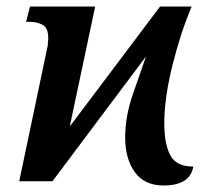

<svg xmlns="http://www.w3.org/2000/svg" viewBox="-20 -556 625 589"><path d="M482 13Q563 13 573 -45Q520 -45 502 -80.5Q484 -116 484 -177Q484 -255 509 -355.5Q534 -456 568 -536H471L194 -168L272 -536H72L60 -489H73Q93 -489 110.5 -480Q128 -471 128 -439Q128 -432 127 -426Q126 -420 127 -419L39 0H141L428 -383Q413 -339 388.5 -269.5Q364 -200 364 -134Q364 -69 393.5 -28Q423 13 482 13Z"/></svg>

Font: Noto Serif SemiCondensed Semi
Style: Italic
Weight: 600
Width: 4
Italic angle: -12°
Designer: Monotype Design Team
Foundry: Monotype Imaging Inc.
Version: Version 1.901